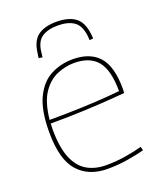

<svg xmlns="http://www.w3.org/2000/svg" viewBox="-138 -822 765 918"><g transform="rotate(-20 244.0 -362.5)"><path d="M250 10Q155 10 101 -50.5Q47 -111 47 -250Q47 -361 77.5 -424Q108 -487 159 -513.5Q210 -540 271 -540Q359 -540 404 -489.5Q449 -439 449 -325Q449 -321 448.5 -314.5Q448 -308 448 -304Q425 -302 371 -298Q317 -294 239.5 -290.5Q162 -287 68 -287Q68 -280 67.5 -273Q67 -266 67 -259Q67 -166 89.5 -111.5Q112 -57 153 -33Q194 -9 251 -9Q303 -9 352.5 -17.5Q402 -26 434 -35L439 -16Q406 -7 355.5 1.5Q305 10 250 10ZM69 -305Q156 -305 232 -308Q308 -311 360.5 -315Q413 -319 428 -321Q428 -427 390 -474Q352 -521 271 -521Q228 -521 184.5 -503Q141 -485 109.5 -438.5Q78 -392 69 -305ZM259 -735Q320 -735 354.5 -710Q389 -685 396 -622Q397 -611 398 -600L379 -598Q379 -603 378.5 -608Q378 -613 378 -617Q372 -674 341.5 -695Q311 -716 259 -716Q208 -716 177.5 -695Q147 -674 142 -618Q140 -607 140 -598L121 -600Q121 -606 122 -611.5Q123 -617 124 -623Q131 -685 165 -710Q199 -735 259 -735Z"/></g></svg>

Font: Georama Thin
Style: Regular
Weight: 100
Designer: Jean-Baptiste Levee
Foundry: Production Type
Version: Version 1.000